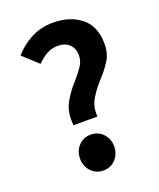

<svg xmlns="http://www.w3.org/2000/svg" viewBox="-145 -863 803 967"><g transform="rotate(-20 257.0 -379.5)"><path d="M177 -252Q169 -322 196.5 -371.5Q224 -421 261 -460Q286 -489 304.5 -516Q323 -543 323 -573Q323 -611 300 -633Q277 -655 238 -655Q205 -655 178 -639.5Q151 -624 127 -599L46 -673Q85 -718 138 -745.5Q191 -773 256 -773Q346 -773 405 -726Q464 -679 464 -583Q464 -531 439 -493Q414 -455 382 -421Q349 -385 325 -345Q301 -305 305 -252ZM241 14Q202 14 176 -14Q150 -42 150 -82Q150 -123 176 -150.5Q202 -178 241 -178Q281 -178 307 -150.5Q333 -123 333 -82Q333 -42 307 -14Q281 14 241 14Z"/></g></svg>

Font: Source Han Sans CN Bold
Style: Bold
Weight: 700
Designer: Ryoko NISHIZUKA 西塚涼子 (kana & ideographs); Paul D. Hunt (Latin, Greek & Cyrillic); Wenlong ZHANG 张文龙 (bopomofo); Sandoll 
Foundry: Adobe Systems Incorporated
Version: Version 1.00;May 30, 2023;FontCreator 11.5.0.2422 32-bit